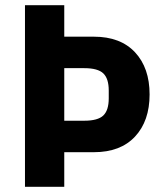

<svg xmlns="http://www.w3.org/2000/svg" viewBox="-20 -718 640 738"><path d="M76 0V-698H227V-577H341Q443 -577 499 -517Q555 -457 555 -355Q555 -253 499 -193Q443 -133 341 -133H227V0ZM227 -254H304Q356 -254 377 -274Q398 -294 398 -340V-370Q398 -416 377 -436Q356 -456 304 -456H227Z"/></svg>

Font: iA Writer Quattro V
Style: Regular
Weight: 400
Designer: Mike Abbink, Paul van der Laan, Pieter van Rosmalen, Oliver Reichenstein
Foundry: Information Architects Inc.
Version: Version 2.000